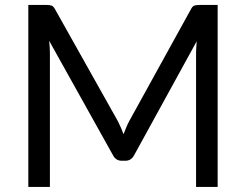

<svg xmlns="http://www.w3.org/2000/svg" viewBox="-20 -736 968 756"><path d="M837 -716.5V0H752V-526.5Q752 -537 752.8 -549Q753.5 -561 754.5 -573.5L508.5 -125.5Q497 -103 473.5 -103H459.5Q436 -103 424.5 -125.5L173.5 -575.5Q176.5 -549 176.5 -526.5V0H91.5V-716.5H163Q176 -716.5 183 -714Q190 -711.5 196.5 -700L444 -259Q450 -247 455.8 -234Q461.5 -221 466.5 -207.5Q471.5 -221 477 -234.2Q482.5 -247.5 489 -259.5L732 -700Q738 -711.5 745.2 -714Q752.5 -716.5 765.5 -716.5Z"/></svg>

Font: Lato
Style: Regular
Weight: 400
Designer: Lukasz Dziedzic with Adam Twardoch and Botio Nikoltchev
Foundry: tyPoland Lukasz Dziedzic
Version: Version 2.010; 2014-09-01; http://www.latofonts.com/; ttfaut